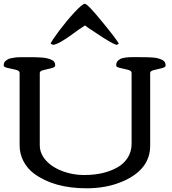

<svg xmlns="http://www.w3.org/2000/svg" viewBox="-27 -989 913 1019"><path d="M241.2 -756.8Q249 -775.4 287.4 -826.4Q325.7 -877.4 367.9 -923.1Q410.2 -968.8 423.8 -968.8Q437.5 -968.8 518.1 -870.1Q598.6 -771.5 603.5 -756.8L593.3 -751Q572.8 -752.4 468.8 -823.2L451.2 -835V-834.5L423.8 -854L407.2 -842.8Q396.5 -836.4 363.3 -812Q285.6 -754.4 255.4 -751ZM130.9 -685.5Q146.5 -685.5 159.4 -685.3Q172.4 -685.1 191.7 -683.8Q210.9 -682.6 221.9 -679.9Q232.9 -677.2 244.4 -672.6Q255.9 -668 261 -660.2Q266.1 -652.3 266.1 -642.1Q266.1 -631.8 245.6 -627Q225.1 -622.1 204.6 -617.2Q184.1 -612.3 184.1 -602.5V-219.2Q184.1 -172.9 218.3 -136Q252.4 -99.1 307.1 -79.6Q361.8 -60.1 417.5 -60.1Q473.1 -60.1 516.6 -70.3Q560.1 -80.6 595.2 -100.1Q630.4 -119.6 650.9 -152.1Q671.4 -184.6 671.4 -225.6V-602.5Q671.4 -613.8 651.1 -618.9Q630.9 -624 610.4 -628.4Q589.8 -632.8 589.8 -641.4Q589.8 -649.9 592 -656.5Q594.2 -663.1 599.6 -667.5Q605 -671.9 610.1 -675.3Q615.2 -678.7 624.8 -680.7Q634.3 -682.6 640.6 -683.8Q647 -685.1 659.7 -685.3Q672.4 -685.5 678.7 -685.8Q685.1 -686 699.2 -685.8Q713.4 -685.5 726.3 -685.5Q739.3 -685.5 752.2 -685.3Q765.1 -685.1 782.5 -683.8Q799.8 -682.6 810.5 -679.7Q821.3 -676.8 831.8 -672.1Q842.3 -667.5 847.2 -659.9Q852.1 -652.3 852.1 -642.1Q852.1 -631.8 831.5 -627Q811 -622.1 790.5 -617.2Q770 -612.3 770 -602.5V-215.3Q770 -88.4 622.1 -25.4Q538.1 10.3 432.6 10.3Q258.8 10.3 153.3 -67.9Q118.7 -93.8 97.9 -132.8Q77.1 -171.9 77.1 -218.8V-602.5Q77.1 -613.8 56.2 -618.9Q35.2 -624 13.9 -628.4Q-7.3 -632.8 -7.3 -641.4Q-7.3 -649.9 -4.6 -656.2Q-2 -662.6 4.2 -667.2Q10.3 -671.9 16.1 -675Q22 -678.2 33 -680.2Q43.9 -682.1 51.8 -683.6Q64.9 -685.5 89.8 -685.5Z"/></svg>

Font: Corben
Style: Regular
Weight: 400
Designer: vernon adams
Foundry: vernon adams
Version: Version 1.101